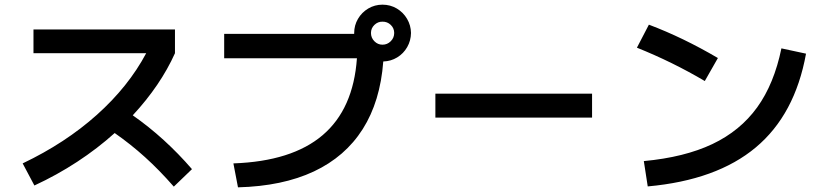

<svg xmlns="http://www.w3.org/2000/svg" viewBox="-20 -802 3497 815"><path d="M600.6 -576.2H122.1V-676.8H722.7V-576.2Q661.6 -439.9 543.5 -312.5Q679.7 -217.3 794.9 -84L717.8 -9.8Q655.8 -80.6 595.5 -135Q535.2 -189.5 466.8 -237.3Q393.6 -171.4 307.4 -115Q221.2 -58.6 126 -14.6L76.2 -108.4Q257.3 -194.8 391.1 -314.5Q524.9 -434.1 600.6 -576.2Z M1495.1 -554.7H931.6V-658.2H1483.4V-662.1Q1483.4 -694.3 1499.5 -721.9Q1515.6 -749.5 1543.2 -765.9Q1570.8 -782.2 1603.5 -782.2Q1636.7 -782.2 1664.3 -765.9Q1691.9 -749.5 1708 -721.9Q1724.1 -694.3 1724.6 -662.1Q1724.1 -629.4 1708.5 -602.1Q1692.9 -574.7 1666 -558.3Q1639.2 -542 1606.9 -541Q1594.2 -371.6 1519.8 -254.2Q1445.3 -136.7 1312.3 -74.2Q1179.2 -11.7 990.2 -6.8L970.7 -108.4Q1219.2 -117.2 1349.6 -228.3Q1480 -339.4 1495.1 -554.7ZM1653.3 -662.1Q1653.3 -682.1 1638.7 -696.3Q1624 -710.4 1603.5 -710Q1584 -710.4 1569.3 -696.3Q1554.7 -682.1 1554.7 -662.1Q1554.7 -641.6 1569.1 -627Q1583.5 -612.3 1603.5 -612.3Q1624 -612.3 1638.7 -627Q1653.3 -641.6 1653.3 -662.1Z M1828.1 -404.3H2493.2V-302.7H1828.1Z M3296.9 -596.7 3401.4 -574.2Q3354.5 -315.4 3188.2 -176.3Q3022 -37.1 2729.5 -10.7L2712.9 -118.2Q2885.3 -134.3 3003.7 -190.4Q3122.1 -246.6 3194.1 -346.4Q3266.1 -446.3 3296.9 -596.7ZM2683.6 -599.6 2734.4 -697.3Q2879.4 -642.6 3027.3 -555.7L2971.7 -458Q2835.4 -538.6 2683.6 -599.6Z"/></svg>

Font: Pretendard GOV SemiBold
Style: Regular
Weight: 600
Designer: Base glyphs from Inter by Rasmus Andersson; Hangeul glyphs from Noto Sans CJK(Source Han Sans) by Jang Soo-young and Kan
Foundry: Kil Hyung-jin
Version: Version 1.309